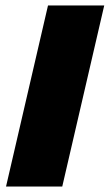

<svg xmlns="http://www.w3.org/2000/svg" viewBox="-20 -680 400 700"><path d="M360 -660 207 0H2L155 -660Z"/></svg>

Font: Elaine Sans ExtraBold
Style: Italic
Weight: 800
Italic angle: -13°
Designer: Wei Huang
Foundry: Wei Huang
Version: Version 2.001;December 24, 2019;FontCreator 12.0.0.2547 64-b